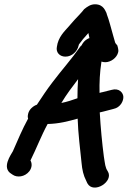

<svg xmlns="http://www.w3.org/2000/svg" viewBox="-20 -838 595 895"><path d="M40 -133C32 -118 -15 -55 34 -27L40 -23C59 -10 95 -12 117 -40C131 -59 129 -78 122 -90C149 -144 173 -207 202 -260C254 -261 300 -273 342 -285C344 -217 354 -140 360 -80C363 -46 369 -20 382 5L387 16C415 69 513 8 482 -40C470 -58 470 -73 464 -109C456 -171 449 -243 445 -314C449 -315 457 -317 462 -318L508 -330C543 -337 556 -369 555 -387C554 -406 535 -429 500 -419L456 -408H455C451 -407 449 -406 444 -405C443 -453 445 -500 453 -551C458 -549 464 -548 471 -548C496 -548 525 -568 531 -595C534 -606 527 -625 527 -626L518 -637C516 -640 513 -655 507 -674C498 -705 489 -743 477 -774V-776C472 -783 465 -818 423 -818C403 -818 388 -808 372 -795C362 -781 346 -766 327 -745L298 -712C282 -693 251 -666 245 -619C240 -593 259 -574 285 -574C316 -574 340 -599 346 -624L348 -631C357 -644 375 -666 392 -684C393 -677 395 -668 397 -660H395C372 -650 364 -634 360 -626L357 -624L353 -619C314 -563 268 -512 225 -455C198 -420 178 -389 152 -350C135 -344 116 -329 111 -307C110 -301 108 -295 111 -285C84 -236 62 -183 40 -133ZM266 -358C290 -398 315 -431 344 -469C342 -440 341 -411 341 -380C315 -371 292 -363 266 -358Z"/></svg>

Font: Stray Cat
Style: ExBlkObl
Weight: 1000
Version: Version 1.0